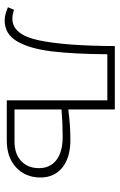

<svg xmlns="http://www.w3.org/2000/svg" viewBox="135 -637 511 821"><g transform="rotate(90 390.5 -226.5)"><path d="M739 -144Q739 -80 696 -40Q653 0 581 0H409V-430H212Q211 -285 199.5 -191.5Q188 -98 157 -44.5Q126 9 67 9Q42 9 11 -5L22 -31Q42 -24 60 -24Q128 -24 152 -135.5Q176 -247 177 -462H448V-263Q515 -272 578 -272Q654 -272 696.5 -237.5Q739 -203 739 -144ZM699 -138Q699 -185 664.5 -212Q630 -239 564 -239Q508 -239 448 -234V-33H585Q638 -33 668.5 -61.5Q699 -90 699 -138Z"/></g></svg>

Font: Ysabeau SC Light
Style: Regular
Weight: 300
Designer: Christian Thalmann (Catharsis Fonts)
Version: Version 0.003